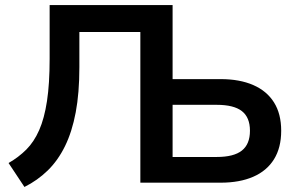

<svg xmlns="http://www.w3.org/2000/svg" viewBox="-20 -725 1173 762"><path d="M77 17 14 -78Q54 -101 84.5 -131.5Q115 -162 135.5 -208.5Q156 -255 166.5 -324Q177 -393 177 -491V-705H665V-411H856Q931 -411 985 -387.5Q1039 -364 1067.5 -318.5Q1096 -273 1096 -206Q1096 -139 1067.5 -93Q1039 -47 985 -23.5Q931 0 856 0H537V-598H295V-458Q295 -356 280.5 -279Q266 -202 238 -145Q210 -88 169.5 -48.5Q129 -9 77 17ZM665 -102H840Q908 -102 940 -127.5Q972 -153 972 -206Q972 -259 940 -284Q908 -309 840 -309H665Z"/></svg>

Font: Nunito Sans 12pt ExtraLight
Style: Regular
Weight: 200
Designer: Vernon Adams
Foundry: Vernon Adams
Version: Version 3.101;gftools[0.9.27]